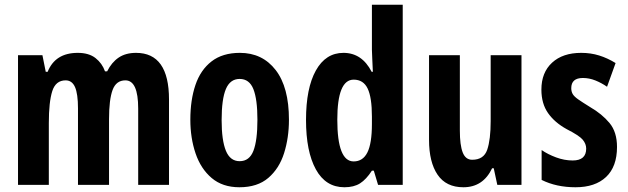

<svg xmlns="http://www.w3.org/2000/svg" viewBox="-20 -780 2650 810"><path d="M554 -557Q693 -557 693 -360V0H563V-322Q563 -441 509 -441Q470 -441 455 -400.5Q440 -360 440 -277V0H309V-323Q309 -384 296.5 -412.5Q284 -441 257 -441Q215 -441 200.5 -395.5Q186 -350 186 -261V0H56V-547H159L173 -477H181Q213 -557 308 -557Q355 -557 383 -535Q411 -513 423 -479H432Q451 -517 480.5 -537Q510 -557 554 -557Z M1199 -275Q1199 -199 1178.5 -134Q1158 -69 1112 -29.5Q1066 10 990 10Q919 10 873 -29Q827 -68 805 -133Q783 -198 783 -275Q783 -358 804.5 -421.5Q826 -485 872.5 -521Q919 -557 992 -557Q1087 -557 1143 -484.5Q1199 -412 1199 -275ZM915 -273Q915 -188 933 -144Q951 -100 991 -100Q1032 -100 1049 -143.5Q1066 -187 1066 -275Q1066 -361 1049 -404Q1032 -447 991 -447Q951 -447 933 -404.5Q915 -362 915 -273Z M1433 10Q1354 10 1312.5 -65.5Q1271 -141 1271 -274Q1271 -408 1312.5 -482.5Q1354 -557 1429 -557Q1507 -557 1548 -477H1553Q1552 -509 1550.5 -531.5Q1549 -554 1549 -570V-760H1679V0H1575L1557 -60H1549Q1525 -23 1499 -6.5Q1473 10 1433 10ZM1472 -99Q1511 -99 1530 -137Q1549 -175 1549 -257V-288Q1549 -369 1531 -406.5Q1513 -444 1472 -444Q1403 -444 1403 -275Q1403 -99 1472 -99Z M2180 -547V0H2078L2063 -70H2056Q2018 10 1935 10Q1862 10 1826 -43Q1790 -96 1790 -190V-547H1920V-229Q1920 -168 1932 -137Q1944 -106 1972 -106Q2021 -106 2035.5 -148.5Q2050 -191 2050 -269V-547Z M2583 -160Q2583 -77 2537 -33.5Q2491 10 2408 10Q2327 10 2265 -21V-147Q2291 -129 2326 -116Q2361 -103 2396 -103Q2453 -103 2453 -153Q2453 -173 2438.5 -190.5Q2424 -208 2371 -235Q2320 -263 2292 -303Q2264 -343 2264 -402Q2264 -474 2309 -515.5Q2354 -557 2432 -557Q2472 -557 2507.5 -546Q2543 -535 2577 -514L2541 -414Q2518 -430 2492 -440.5Q2466 -451 2439 -451Q2390 -451 2390 -408Q2390 -394 2396 -383.5Q2402 -373 2419 -361Q2436 -349 2470 -328Q2520 -299 2551.5 -261Q2583 -223 2583 -160Z"/></svg>

Font: Noto Sans Armenian ExtraCondensed
Style: Bold
Weight: 700
Width: 2
Designer: Monotype Design Team
Foundry: Monotype Imaging Inc.
Version: Version 2.008; ttfautohint (v1.8.4.7-5d5b)